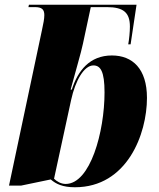

<svg xmlns="http://www.w3.org/2000/svg" viewBox="-20 -780 672 810"><path d="M296 10C516 10 600 -214 600 -367C600 -490 539 -546 452 -546C358 -546 308 -481 283 -402H278C299 -481 322 -557 330 -596L363 -750H431C502 -750 528 -726 528 -668C528 -645 525 -615 521 -593H531L556 -760H102L100 -750H127C157 -750 167 -740 167 -716C167 -701 163 -680 157 -653L18 3H69L194 -23C216 -4 244 10 296 10ZM257 -4C237 -4 219 -15 208 -26L280 -358C298 -441 335 -504 374 -504C404 -504 421 -479 421 -390C421 -224 361 -4 257 -4Z"/></svg>

Font: Noto Serif Display SemiCondensed Black
Style: Italic
Weight: 900
Width: 4
Italic angle: -12°
Designer: Monotype Design Team
Foundry: Monotype Imaging Inc.
Version: Version 2.009